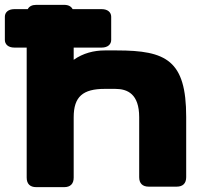

<svg xmlns="http://www.w3.org/2000/svg" viewBox="-20 -770 849 790"><path d="M0 -701.2V-605.5C0 -587.9 13.7 -574.2 39.1 -574.2H89.8V-39.1C89.8 -13.7 103.5 0 128.9 0H244.1C269.5 0 283.2 -13.7 283.2 -39.1V-287.6C283.2 -372.6 321.3 -404.3 411.1 -404.3H454.1C504.9 -404.3 552.7 -383.3 552.7 -287.6V-41C552.7 -15.6 566.4 -2 591.8 -2H707C732.4 -2 746.1 -15.6 746.1 -41V-289.1C746.1 -521.5 664.1 -562.5 460.9 -562.5H411.1C366.7 -562.5 321.8 -551.3 283.2 -523.9V-574.2H398.4C423.8 -574.2 437.5 -587.9 437.5 -605.5V-701.2C437.5 -718.8 423.8 -732.4 398.4 -732.4H278.8C272.9 -743.7 261.2 -750 244.1 -750H128.9C111.8 -750 100.1 -743.7 94.2 -732.4H39.1C13.7 -732.4 0 -718.8 0 -701.2Z"/></svg>

Font: Gyrotrope Black
Style: Regular
Weight: 900
Designer: David Moles
Version: Version 1.003;Glyphs 3.3.1 (3343)